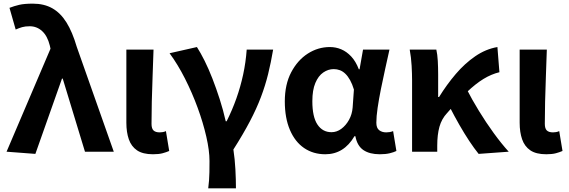

<svg xmlns="http://www.w3.org/2000/svg" viewBox="-20 -832 3120 1053"><path d="M174 12 16 0 257 -565 253 -583Q240 -635 211 -661.5Q182 -688 143 -688Q118 -688 101 -683Q84 -678 66 -670L32 -789Q58 -799 85.5 -805.5Q113 -812 160 -812Q222 -812 267 -786.5Q312 -761 344.5 -709Q377 -657 401 -575L604 0H446L324 -401H320Z M819 14Q763 14 731.5 -7.5Q700 -29 686.5 -68Q673 -107 673 -159V-560H822Q820 -492 817 -417.5Q814 -343 812.5 -274Q811 -205 811 -153Q811 -127 822 -116.5Q833 -106 856 -106Q863 -106 872.5 -107.5Q882 -109 890 -113L908 -4Q892 3 871.5 8.5Q851 14 819 14Z M1122 201Q1125 177 1126.5 157Q1128 137 1128.5 112.5Q1129 88 1129 51Q1129 -6 1111.5 -82.5Q1094 -159 1064 -241Q1034 -323 994.5 -401Q955 -479 910 -540L1060 -574Q1080 -543 1102 -499Q1124 -455 1145 -401Q1166 -347 1185 -288Q1204 -229 1218 -167H1223Q1254 -229 1276.5 -292.5Q1299 -356 1313.5 -423Q1328 -490 1333 -560H1478Q1466 -489 1450.5 -426Q1435 -363 1411 -299.5Q1387 -236 1350.5 -166.5Q1314 -97 1260 -12Q1268 40 1271 96.5Q1274 153 1274 201Z M1764 14Q1698 14 1648 -20Q1598 -54 1570 -119.5Q1542 -185 1542 -276Q1542 -369 1577 -435.5Q1612 -502 1668 -538Q1724 -574 1789 -574Q1822 -574 1851.5 -561.5Q1881 -549 1906 -522.5Q1931 -496 1948 -452H1952L1971 -560H2116Q2105 -510 2092.5 -454Q2080 -398 2069 -343Q2058 -288 2051 -240.5Q2044 -193 2044 -159Q2044 -130 2059.5 -118Q2075 -106 2098 -106Q2107 -106 2116.5 -107.5Q2126 -109 2136 -113L2154 -4Q2140 3 2117.5 8.5Q2095 14 2063 14Q2007 14 1973 -9Q1939 -32 1929 -85H1924Q1866 14 1764 14ZM1798 -107Q1827 -107 1852 -125.5Q1877 -144 1894 -174.5Q1911 -205 1914 -242L1921 -341Q1912 -371 1900 -392.5Q1888 -414 1874 -427.5Q1860 -441 1844 -447Q1828 -453 1810 -453Q1780 -453 1753 -434.5Q1726 -416 1709.5 -377Q1693 -338 1693 -277Q1693 -191 1721 -149Q1749 -107 1798 -107Z M2240 0V-393Q2240 -426 2237.5 -471.5Q2235 -517 2227 -560H2373Q2379 -534 2381 -498Q2383 -462 2383 -423V-300H2388Q2430 -368 2479.5 -426Q2529 -484 2586.5 -523.5Q2644 -563 2708 -574L2719 -436Q2674 -425 2631.5 -399Q2589 -373 2541 -327.5Q2493 -282 2432 -212Q2402 -180 2390 -136.5Q2378 -93 2378 -33V0ZM2605 12Q2580 -19 2553.5 -59Q2527 -99 2499.5 -147Q2472 -195 2445 -248L2540 -342Q2568 -287 2606.5 -224Q2645 -161 2687.5 -102.5Q2730 -44 2770 0Z M2976 14Q2920 14 2888.5 -7.5Q2857 -29 2843.5 -68Q2830 -107 2830 -159V-560H2979Q2977 -492 2974 -417.5Q2971 -343 2969.5 -274Q2968 -205 2968 -153Q2968 -127 2979 -116.5Q2990 -106 3013 -106Q3020 -106 3029.5 -107.5Q3039 -109 3047 -113L3065 -4Q3049 3 3028.5 8.5Q3008 14 2976 14Z"/></svg>

Font: Noto Sans SC
Style: Bold
Weight: 700
Designer: Ryoko NISHIZUKA  (kana, bopomofo & ideographs); Paul D. Hunt (Latin, Greek & Cyrillic); Sandoll Communications , Soo-you
Foundry: Adobe
Version: Version 2.004-H2;hotconv 1.0.118;makeotfexe 2.5.65603